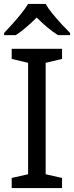

<svg xmlns="http://www.w3.org/2000/svg" viewBox="-20 -964 379 984"><path d="M298 0H40V-52L124 -71V-642L40 -662V-714H298V-662L214 -642V-71L298 -52ZM214 -944Q226 -922 248.5 -894.5Q271 -867 295.5 -840.5Q320 -814 339 -795V-784H277Q251 -800 223 -823.5Q195 -847 168 -874Q141 -847 114 -824Q87 -801 61 -784H1V-795Q20 -815 43.5 -841Q67 -867 89 -894.5Q111 -922 124 -944Z"/></svg>

Font: Noto Sans Tagalog
Style: Regular
Weight: 400
Designer: Monotype Design Team
Foundry: Monotype Imaging Inc.
Version: Version 2.001; ttfautohint (v1.8.4.7-5d5b)